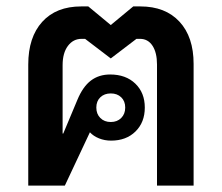

<svg xmlns="http://www.w3.org/2000/svg" viewBox="-20 -578 691 598"><path d="M583 -379V0H469V-377Q469 -414 455 -435.5Q441 -457 416 -457H405L325 -396L245 -457H234Q208 -457 191.5 -435Q175 -413 175 -375V-162H177L221 -267Q238 -308 263 -327Q288 -346 323 -346Q372 -346 401.5 -317.5Q431 -289 431 -243Q431 -197 402 -168.5Q373 -140 326 -140Q306 -140 288.5 -147Q271 -154 260 -166L182 0H68V-377Q68 -462 111.5 -510Q155 -558 233 -558H255L325 -500L395 -558H417Q495 -558 539 -510.5Q583 -463 583 -379ZM280 -243Q280 -223 292.5 -210.5Q305 -198 325 -198Q345 -198 357.5 -210.5Q370 -223 370 -243Q370 -263 357.5 -275Q345 -287 325 -287Q305 -287 292.5 -275Q280 -263 280 -243Z"/></svg>

Font: Bai Jamjuree SemiBold
Style: Regular
Weight: 600
Version: Version 1.000; ttfautohint (v1.6)